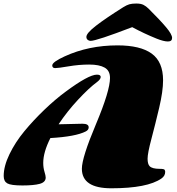

<svg xmlns="http://www.w3.org/2000/svg" viewBox="-37 -1020 975 1060"><path d="M577.6 19.5Q415 19.5 415 -88.4Q415 -149.9 492.7 -334.2Q570.3 -518.6 570.3 -589.8Q570.3 -629.9 540.8 -646.7Q511.2 -663.6 455.3 -663.6Q399.4 -663.6 341.8 -653.8Q284.2 -644 267.8 -644Q251.5 -644 251.5 -658.7Q251.5 -677.7 320.3 -709Q452.6 -769.5 611.8 -769.5Q737.8 -769.5 800.5 -724.1Q863.3 -678.7 863.3 -576.7Q863.3 -516.1 841.8 -425Q820.3 -334 799.1 -253.9Q777.8 -173.8 777.8 -144Q777.8 -114.3 789.1 -102.5Q803.2 -87.9 843.8 -87.9Q868.7 -87.9 871.8 -82.5Q875 -77.1 875 -71.3Q875 -48.8 854.5 -34.7Q776.9 19.5 577.6 19.5ZM293.5 -334 418.5 -336.9Q452.6 -336.9 452.6 -316.9Q452.6 -302.7 436.5 -294.4Q379.9 -265.6 241.2 -257.8Q201.7 -179.7 201.7 -120.6Q201.7 -94.2 208.5 -72Q215.3 -49.8 215.3 -40Q215.3 -14.2 182.6 -5.1Q149.9 3.9 86.7 3.9Q23.4 3.9 3.4 -7.6Q-16.6 -19 -16.6 -48.3Q-16.6 -103 15.4 -168.9Q47.4 -234.9 97.2 -295.2Q147 -355.5 207.5 -413.6Q268.1 -471.7 325.2 -513.7Q452.1 -607.9 498 -607.9Q519 -607.9 519 -595.2Q519 -582.5 498.5 -566.9Q455.1 -535.2 394.5 -470.2Q334 -405.3 286.6 -334ZM692.9 -870.1Q495.6 -794.4 463.4 -794.4Q453.6 -794.4 446.8 -800.3Q439.9 -806.2 439.9 -816.4Q439.9 -836.9 492.7 -877.7Q545.4 -918.5 643.1 -980Q662.6 -992.2 677 -996.3Q691.4 -1000.5 715.8 -1000.5Q740.2 -1000.5 754.9 -993.2Q769.5 -985.8 783.2 -972.2Q847.2 -908.7 880.1 -869.4Q913.1 -830.1 913.1 -810.5Q913.1 -791 889.9 -791Q866.7 -791 826.7 -807.1Q757.8 -835 692.9 -870.1Z"/></svg>

Font: Sonsie One
Style: Regular
Weight: 400
Designer: Riccardo De Franceschi
Foundry: Sorkin Type Co
Version: Version 1.003